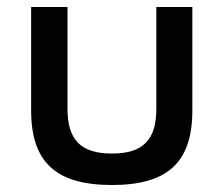

<svg xmlns="http://www.w3.org/2000/svg" viewBox="-20 -520 640 549"><path d="M69 -205C69 -56 140 9 300 9C460 9 530 -56 530 -205V-500H427V-209C427 -120 389 -81 300 -81C211 -81 173 -120 173 -209V-500H69Z"/></svg>

Font: LT Wave Mono Medium
Style: Regular
Weight: 500
Designer: Daniel Lyons
Version: Version 2.5 (Glyphs App)